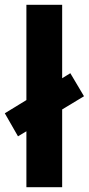

<svg xmlns="http://www.w3.org/2000/svg" viewBox="-32 -780 370 800"><path d="M78 0V-233L43 -212L-12 -308L78 -363V-760H227V-454L261 -475L318 -379L227 -324V0Z"/></svg>

Font: Noto Sans Hanifi Rohingya
Style: Bold
Weight: 700
Designer: Monotype Design Team and DaltonMaag
Foundry: Google LLC
Version: Version 2.102; ttfautohint (v1.8.4.7-5d5b)